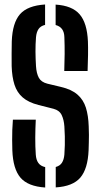

<svg xmlns="http://www.w3.org/2000/svg" viewBox="-20 -828 448 856"><path d="M181.5 8Q104.5 3 71.2 -36Q38 -75 35 -158Q34.5 -181.5 34.2 -203.8Q34 -226 34.8 -248.5Q35.5 -271 37.5 -294.5H139.5Q137.5 -254.5 137.2 -214.5Q137 -174.5 139.5 -139Q141 -115.5 151 -101.5Q161 -87.5 181.5 -83ZM228.5 7.5V-83.5Q247 -88.5 256 -102.2Q265 -116 267 -139Q268.5 -161.5 269 -181Q269.5 -200.5 269 -220.5Q268.5 -240.5 267 -264.5Q265 -294 255 -315Q245 -336 218.5 -343L151.5 -360Q106.5 -371.5 81 -393.8Q55.5 -416 44.5 -450.5Q33.5 -485 32 -533Q31.5 -560 31.8 -588Q32 -616 32.5 -643.5Q35.5 -726 69 -764.5Q102.5 -803 181 -808V-717Q161.5 -712.5 152 -698.8Q142.5 -685 140.5 -662Q138 -630 138.2 -597.5Q138.5 -565 140.5 -533Q142.5 -501 153 -481.5Q163.5 -462 191 -455L251.5 -440.5Q299 -429.5 325.5 -406.2Q352 -383 363 -347.8Q374 -312.5 375.5 -264.5Q376.5 -243.5 376.5 -226.5Q376.5 -209.5 376 -193.2Q375.5 -177 375 -158Q371.5 -75 338 -36Q304.5 3 228.5 7.5ZM266.5 -511.5Q268 -549 268.2 -586.8Q268.5 -624.5 267 -662Q266.5 -684.5 256.8 -698Q247 -711.5 228 -716.5V-807.5Q301.5 -803 335 -764.2Q368.5 -725.5 372 -643Q373 -618.5 372.5 -582.8Q372 -547 370.5 -511.5Z"/></svg>

Font: Big Shoulders Stencil Display Thin
Style: Bold
Weight: 700
Version: Version 2.001